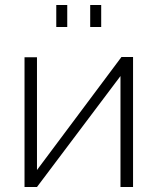

<svg xmlns="http://www.w3.org/2000/svg" viewBox="-20 -748 629 768"><path d="M205.1 -640.1V-728H249V-640.1ZM340.8 -640.1V-728H384.8V-640.1ZM78.1 0V-519H127.9V-67.9L465.8 -520H512.2V0H461.9V-443.8L127.9 0Z"/></svg>

Font: Rawline Light
Style: Regular
Weight: 300
Designer: Matt McInerney, Pablo Impallari, Rodrigo Fuenzalida
Foundry: Matt McInerney, Pablo Impallari, Rodrigo Fuenzalida
Version: Version 4.020;PS 004.020;hotconv 1.0.88;makeotf.lib2.5.64775